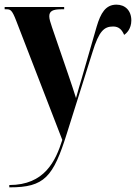

<svg xmlns="http://www.w3.org/2000/svg" viewBox="-22 -566 585 826"><path d="M18 230V240H20C169 240 207 196 266 7L376 -342C404 -433 426 -452 465 -452C490 -452 503 -437 512 -416C522 -422 543 -442 543 -478C543 -521 516 -546 479 -546C432 -546 411 -509 394 -452L329 -227C321 -202 315 -179 305 -144C296 -173 285 -206 272 -244L202 -448C195 -469 190 -484 190 -496C190 -518 205 -526 241 -526H254V-536H-2V-526H6C23 -526 30 -523 48 -476L246 36C217 127 170 230 18 230Z"/></svg>

Font: Noto Serif Display ExtraCondensed ExtraBold
Style: Regular
Weight: 800
Width: 2
Designer: Monotype Design Team
Foundry: Monotype Imaging Inc.
Version: Version 2.009